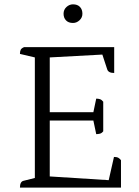

<svg xmlns="http://www.w3.org/2000/svg" viewBox="-20 -856 636 876"><path d="M71 0Q71 -27 87 -31L139 -44V-594L71 -610Q71 -622 74.5 -629Q78 -636 90 -641H501V-523Q474 -523 469 -540L447 -607L207 -594V-344H406L419 -406Q428 -406 436 -403.5Q444 -401 451 -392V-257Q444 -248 435.5 -246Q427 -244 419 -244L406 -306H207V-51L476 -34L500 -140Q513 -140 520 -136Q527 -132 532 -125V0ZM313 -751.2Q292.5 -751.2 281.2 -763Q270 -774.7 270 -793.3Q270 -811.8 283.2 -824Q296.4 -836.2 313 -836.2Q333.5 -836.2 344.7 -824.5Q356 -812.8 356 -793.3Q356 -775.7 342.8 -763.5Q329.6 -751.2 313 -751.2Z"/></svg>

Font: Petrona Light
Style: Regular
Weight: 300
Designer: Ringo R. Seeber
Foundry: Ringo R. Seeber
Version: Version 2.001; ttfautohint (v1.8.3)